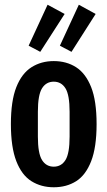

<svg xmlns="http://www.w3.org/2000/svg" viewBox="-20 -779 454 811"><path d="M207 12Q154 12 113 -13.5Q72 -39 49 -98Q26 -157 26 -255Q26 -353 49 -411Q72 -469 113 -495Q154 -521 207 -521Q261 -521 301.5 -495Q342 -469 365 -411Q388 -353 388 -255Q388 -157 365 -98Q342 -39 301.5 -13.5Q261 12 207 12ZM207 -75Q239 -75 256.5 -103Q274 -131 274 -202V-307Q274 -378 256.5 -406Q239 -434 207 -434Q175 -434 157.5 -406Q140 -378 140 -307V-202Q140 -131 157.5 -103Q175 -75 207 -75ZM282 -560 233 -586 313 -759 384 -720ZM150 -560 101 -586 181 -759 253 -720Z"/></svg>

Font: Special Gothic Condensed Medium
Style: Regular
Weight: 500
Width: 3
Designer: Alistair McCready
Foundry: Monolith
Version: Version 1.000; ttfautohint (v1.8.4.7-5d5b)